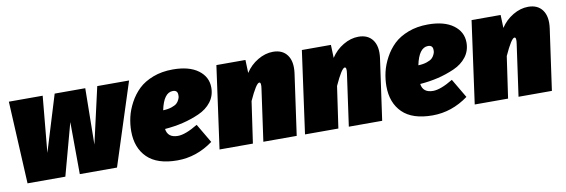

<svg xmlns="http://www.w3.org/2000/svg" viewBox="-47 -882 3623 1230"><g transform="rotate(-10 1765.0 -267.5)"><path d="M812 -536 639 0H397L395 -339L303 0H57L30 -536H250L216 -170L328 -536H527L522 -170L605 -536Z M1323 -400Q1323 -347 1292.5 -307Q1262 -267 1209.5 -244Q1157 -221 1102.5 -208Q1048 -195 985 -190Q993 -132 1059 -132Q1108 -132 1189 -181L1262 -57Q1154 22 1029 22Q898 22 833.5 -41.5Q769 -105 769 -213Q769 -259 779.5 -304.5Q790 -350 815 -396.5Q840 -443 876.5 -478Q913 -513 970.5 -535Q1028 -557 1099 -557Q1205 -557 1264 -513.5Q1323 -470 1323 -400ZM994 -310Q1026 -311 1049.5 -319Q1073 -327 1083.5 -336.5Q1094 -346 1100 -359Q1106 -372 1106.5 -377.5Q1107 -383 1107 -390Q1107 -421 1076 -421Q1017 -421 994 -310Z M1751 -557Q1813 -557 1843.5 -515Q1874 -473 1864 -398L1808 0H1591L1638 -335Q1645 -378 1631 -378Q1611 -378 1562 -270L1523 0H1306L1380 -536H1569L1572 -451Q1603 -499 1652 -528Q1701 -557 1751 -557Z M2307 -557Q2369 -557 2399.5 -515Q2430 -473 2420 -398L2364 0H2147L2194 -335Q2201 -378 2187 -378Q2167 -378 2118 -270L2079 0H1862L1936 -536H2125L2128 -451Q2159 -499 2208 -528Q2257 -557 2307 -557Z M2983 -400Q2983 -347 2952.5 -307Q2922 -267 2869.5 -244Q2817 -221 2762.5 -208Q2708 -195 2645 -190Q2653 -132 2719 -132Q2768 -132 2849 -181L2922 -57Q2814 22 2689 22Q2558 22 2493.5 -41.5Q2429 -105 2429 -213Q2429 -259 2439.5 -304.5Q2450 -350 2475 -396.5Q2500 -443 2536.5 -478Q2573 -513 2630.5 -535Q2688 -557 2759 -557Q2865 -557 2924 -513.5Q2983 -470 2983 -400ZM2654 -310Q2686 -311 2709.5 -319Q2733 -327 2743.5 -336.5Q2754 -346 2760 -359Q2766 -372 2766.5 -377.5Q2767 -383 2767 -390Q2767 -421 2736 -421Q2677 -421 2654 -310Z M3411 -557Q3473 -557 3503.5 -515Q3534 -473 3524 -398L3468 0H3251L3298 -335Q3305 -378 3291 -378Q3271 -378 3222 -270L3183 0H2966L3040 -536H3229L3232 -451Q3263 -499 3312 -528Q3361 -557 3411 -557Z"/></g></svg>

Font: Fira Sans Ultra
Style: Italic
Weight: 950
Italic angle: -8°
Designer: Carrois Corporate & Edenspiekermann AG
Foundry: Carrois Corporate GbR & Edenspiekermann AG
Version: Version 4.203;PS 004.203;hotconv 1.0.88;makeotf.lib2.5.64775